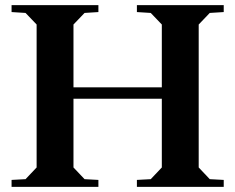

<svg xmlns="http://www.w3.org/2000/svg" viewBox="-20 -725 913 745"><path d="M361.8 -705.1V-678.2L308.1 -674.8L265.1 -629.9V-386.2H607.9V-629.9L564.9 -674.8L511.2 -678.2V-705.1H848.1V-678.2L793.9 -674.8L751 -629.9V-75.2L793.9 -29.8L848.1 -26.9V0H511.2V-26.9L564.9 -29.8L607.9 -75.2V-341.8H265.1V-75.2L308.1 -29.8L361.8 -26.9V0H24.9V-26.9L79.1 -29.8L122.1 -75.2V-629.9L79.1 -674.8L24.9 -678.2V-705.1Z"/></svg>

Font: Ortica Angular Bold
Style: Regular
Weight: 700
Designer: Benedetta Bovani
Foundry: Collletttivo
Version: Version 2.000;Glyphs 3.1.2 (3151)